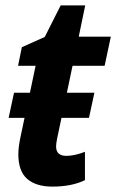

<svg xmlns="http://www.w3.org/2000/svg" viewBox="-20 -682 431 712"><path d="M174 10Q114 10 81 -18.5Q48 -47 48 -110Q48 -123 50 -139Q52 -155 56 -174L71 -245H12L32 -338H91L112 -438H47L61 -507L146 -545L205 -662H296L272 -546H391L368 -438H249L228 -338H330L310 -245H208L192 -169Q190 -160 189 -152Q188 -144 188 -139Q188 -104 226 -104Q256 -104 295 -119V-14Q246 10 174 10Z"/></svg>

Font: Noto Sans SemiCondensed
Style: Bold Italic
Weight: 700
Width: 4
Italic angle: -12°
Designer: Monotype Design Team
Foundry: Monotype Imaging Inc.
Version: Version 2.013; ttfautohint (v1.8.4.7-5d5b)